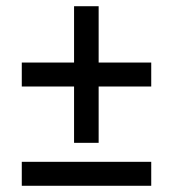

<svg xmlns="http://www.w3.org/2000/svg" viewBox="-20 -597 556 617"><path d="M218 -138V-319H50V-396H218V-577H297V-396H466V-319H297V-138ZM50 0V-77H466V0Z"/></svg>

Font: Noto Serif SemiCondensed Black
Style: Regular
Weight: 900
Width: 4
Designer: Monotype Design Team
Foundry: Monotype Imaging Inc.
Version: Version 2.014; ttfautohint (v1.8.4.7-5d5b)